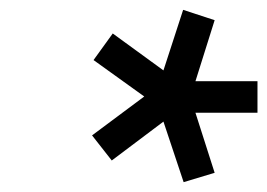

<svg xmlns="http://www.w3.org/2000/svg" viewBox="-20 -733 543 390"><path d="M312 -486 207 -407 167 -458 273 -537 170 -611 209 -665 312 -590 352 -713 416 -692 377 -568H503V-504H377L416 -382L353 -363Z"/></svg>

Font: Cairo SemiBold
Style: Italic
Weight: 600
Italic angle: -13°
Designer: Mohamed Gaber, Accademia di Belle Arti di Urbino and others
Foundry: Kief Type Foundry, Accademia di Belle Arti di Urbino and others
Version: Version 3.011